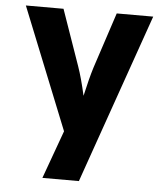

<svg xmlns="http://www.w3.org/2000/svg" viewBox="-52 -596 705 823"><g transform="rotate(5 300.0 -185.0)"><path d="M161 180 236 -27 26 -550H188L272 -310Q289 -262 306 -186Q323 -262 338 -310L417 -550H574L318 180Z"/></g></svg>

Font: JetBrains Mono Extra Bold
Style: Regular
Weight: 800
Monospace: yes
Designer: Philipp Nurullin, Konstantin Bulenkov
Foundry: JetBrains
Version: 2.002